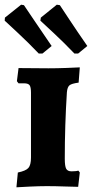

<svg xmlns="http://www.w3.org/2000/svg" viewBox="-43 -793 392 818"><path d="M33 -58Q67 -65 78 -77.5Q89 -90 89 -122V-398Q89 -422 83 -430Q77 -438 60 -438H36L29 -447L36 -503L163 -502Q199 -502 240 -503.5Q281 -505 297 -506L292 -441Q262 -437 253 -429.5Q244 -422 242 -400Q233 -260 233 -117Q233 -85 239 -74Q245 -63 262 -63Q273 -63 281 -64Q289 -65 291 -66L297 -58L290 3Q274 3 233 1.5Q192 0 156 0Q125 0 82.5 2Q40 4 27 5ZM-23 -705 -22 -718 47 -773 59 -771Q69 -756 101.5 -708Q134 -660 177 -597L138 -565H122Q78 -611 34 -652Q-10 -693 -23 -705ZM129 -705 131 -718 199 -773 212 -771Q222 -756 254 -707.5Q286 -659 329 -597L290 -565H274Q230 -611 186 -652Q142 -693 129 -705Z"/></svg>

Font: Alegreya SC ExtraBold
Style: Regular
Weight: 800
Designer: Juan Pablo del Peral
Foundry: Huerta Tipografica
Version: Version 2.007; ttfautohint (v1.6)